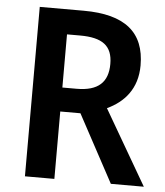

<svg xmlns="http://www.w3.org/2000/svg" viewBox="-52 -760 693 806"><g transform="rotate(5 295.0 -357.0)"><path d="M268 -714H83V0H207V-284H292L445 0H584L401 -315C472 -348 526 -407 526 -506C526 -645 443 -714 268 -714ZM262 -609C356 -609 399 -578 399 -501C399 -424 358 -385 267 -385H207V-609Z"/></g></svg>

Font: Noto Sans Thai SemCond SemBd
Style: Regular
Weight: 600
Width: 4
Designer: Monotype Design Team
Foundry: Monotype Imaging Inc.
Version: Version 2.002